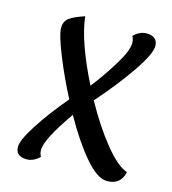

<svg xmlns="http://www.w3.org/2000/svg" viewBox="-103 -755 763 850"><g transform="rotate(15 278.5 -330.0)"><path d="M415 -609Q415 -626 407 -640Q435 -667 465 -667Q517 -667 517 -622Q517 -586 458.5 -500.5Q400 -415 316 -320Q374 -215 434.5 -140.5Q495 -66 540 -51Q527 10 464 10Q420 10 361.5 -58.5Q303 -127 243 -234Q147 -97 147 -48Q147 -31 155 -18Q127 9 97 9Q45 9 45 -35Q45 -66 92 -139Q139 -212 210 -296Q161 -391 127 -476.5Q93 -562 93 -592Q93 -622 112.5 -637.5Q132 -653 183 -670Q195 -558 285 -379Q327 -432 371 -502.5Q415 -573 415 -609Z"/></g></svg>

Font: Paprika
Style: Regular
Weight: 400
Designer: Eduardo Rodriguez Tunni
Foundry: Eduardo Rodriguez Tunni
Version: Version 1.001